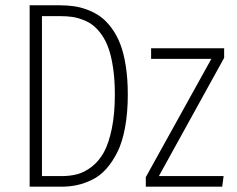

<svg xmlns="http://www.w3.org/2000/svg" viewBox="-20 -704 893 724"><path d="M204.1 -684.1Q233.4 -684.1 259 -680.4Q284.7 -676.8 311.5 -666.5Q338.4 -656.2 359.9 -640.4Q381.3 -624.5 400.9 -598.1Q420.4 -571.8 433.6 -537.6Q446.8 -503.4 454.3 -455.1Q461.9 -406.7 461.9 -348.1Q461.9 -279.3 451.7 -223.6Q441.4 -168 422.9 -130.9Q404.3 -93.8 380.9 -67.4Q357.4 -41 328.1 -26.6Q298.8 -12.2 270.8 -6.1Q242.7 0 210.9 0H91.8V-684.1ZM209 -643.1H138.2V-40H212.9Q245.1 -40 272.2 -47.4Q299.3 -54.7 326.2 -75.4Q353 -96.2 371.6 -129.6Q390.1 -163.1 401.6 -218.8Q413.1 -274.4 413.1 -348.1Q413.1 -402.3 406.7 -446Q400.4 -489.7 389.9 -520Q379.4 -550.3 363.5 -572.8Q347.7 -595.2 330.8 -608.4Q314 -621.6 292.2 -629.6Q270.5 -637.7 251.2 -640.4Q231.9 -643.1 209 -643.1ZM825.2 -522V-485.8L579.1 -40H823.2L817.9 0H529.8V-36.1L776.9 -481.9H549.8V-522Z"/></svg>

Font: Fira Sans Compressed ExtraLight
Style: Regular
Weight: 250
Width: 1
Designer: Carrois Corporate & Edenspiekermann AG
Foundry: Carrois Corporate GbR & Edenspiekermann AG
Version: Version 4.203;PS 004.203;hotconv 1.0.88;makeotf.lib2.5.64775